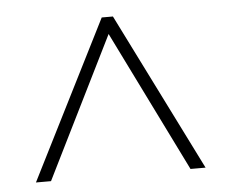

<svg xmlns="http://www.w3.org/2000/svg" viewBox="-39 -762 588 495"><g transform="rotate(-5 255.5 -514.5)"><path d="M35 -310H74L255 -675L435 -310H474L270 -719H241Z"/></g></svg>

Font: Noto Sans Malayalam SemiCondensed ExtraLight
Style: Regular
Weight: 200
Width: 4
Designer: Jelle Bosma - Monotype Design Team
Foundry: Monotype Imaging Inc.
Version: Version 2.104